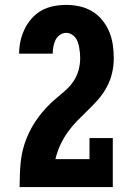

<svg xmlns="http://www.w3.org/2000/svg" viewBox="-20 -763 540 783"><path d="M60 0V-1Q60 -26 61 -51.5Q62 -77 64.5 -102Q67 -127 73 -151.5Q79 -176 88.5 -199.5Q98 -223 110.5 -245Q123 -267 138 -287Q153 -307 170.5 -325.5Q188 -344 207 -360Q226 -376 245.5 -393Q265 -410 279 -430.5Q293 -451 300 -475.5Q307 -500 307 -526Q307 -537 306 -547.5Q305 -558 303 -569Q301 -580 297.5 -590.5Q294 -601 287.5 -609.5Q281 -618 271 -623.5Q261 -629 250 -629Q236 -629 224 -620.5Q212 -612 206 -599Q200 -586 197.5 -572Q195 -558 195 -544H58Q58 -570 63.5 -595.5Q69 -621 80.5 -644.5Q92 -668 109.5 -688Q127 -708 150 -720.5Q173 -733 198.5 -738Q224 -743 250 -743Q278 -743 305 -737Q332 -731 355.5 -717Q379 -703 397 -681Q415 -659 425.5 -633.5Q436 -608 440 -580.5Q444 -553 444 -526Q444 -495 437 -465Q430 -435 415.5 -408Q401 -381 381 -358Q361 -335 339 -314Q317 -293 295.5 -271Q274 -249 256.5 -224.5Q239 -200 226 -172Q213 -144 206 -114H345V-200H440V0Z"/></svg>

Font: Iosevka Slab Heavy
Style: Regular
Weight: 900
Monospace: yes
Designer: Belleve Invis
Foundry: Belleve Invis
Version: Version 11.1.0; ttfautohint (v1.8.3)